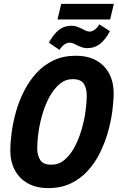

<svg xmlns="http://www.w3.org/2000/svg" viewBox="-20 -950 604 985"><path d="M228 15Q167 15 123.5 -9Q80 -33 56.5 -76.5Q33 -120 33 -178Q33 -220 40 -272Q47 -324 62.5 -378.5Q78 -433 104 -484Q130 -535 167 -575.5Q204 -616 254 -640Q304 -664 369 -664Q460 -664 511.5 -611.5Q563 -559 563 -472Q563 -430 556 -378Q549 -326 533.5 -271.5Q518 -217 492.5 -165.5Q467 -114 430 -73.5Q393 -33 343 -9Q293 15 228 15ZM244 -105Q281 -105 310 -129Q339 -153 360.5 -192Q382 -231 396.5 -278.5Q411 -326 418 -373.5Q425 -421 425 -461Q425 -496 410 -520Q395 -544 353 -544Q316 -544 287 -520Q258 -496 236 -457Q214 -418 199.5 -370.5Q185 -323 178 -275.5Q171 -228 171 -188Q171 -154 186 -129.5Q201 -105 244 -105ZM285 -694 231 -731Q253 -773 281 -795.5Q309 -818 347 -818Q363 -818 376 -813Q389 -808 399 -803Q410 -797 420 -792.5Q430 -788 440 -788Q451 -788 463.5 -796Q476 -804 490 -825L544 -790Q522 -748 494 -725.5Q466 -703 428 -703Q412 -703 400 -707.5Q388 -712 377 -717Q366 -723 356.5 -727Q347 -731 337 -731Q325 -731 312 -723Q299 -715 285 -694ZM275 -850 294 -930H564L545 -850Z"/></svg>

Font: Ubuntu Sans Mono
Style: Italic
Weight: 400
Italic angle: -13.5°
Monospace: yes
Designer: Dalton Maag Ltd
Foundry: Dalton Maag Ltd
Version: Version 1.006